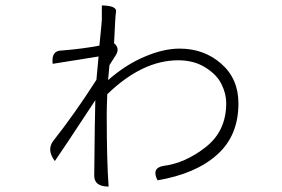

<svg xmlns="http://www.w3.org/2000/svg" viewBox="-20 -657 1040 707"><path d="M373 -237Q373 -61 380 30Q327 30 327 -10Q329 -223 331 -288Q204 -95 182 -64Q151 -105 176 -138Q255 -238 335 -363L343 -449L174 -422Q168 -471 207 -471Q283 -477 346 -489Q355 -577 355 -585V-637Q413 -636 407 -612Q405 -606 400 -498Q422 -479 407 -455L383 -417L378 -362Q443 -419 512 -448Q582 -478 641 -478Q732 -478 795 -422Q858 -367 858 -276Q858 -157 779 -87Q701 -17 560 7Q537 -38 581 -46Q662 -56 737 -115Q813 -174 813 -277Q813 -312 796 -346Q780 -381 737 -408Q695 -435 636 -435Q504 -435 375 -310Q373 -260 373 -237Z"/></svg>

Font: Swei Half Moon CJK SC
Style: Light
Weight: 300
Version: Version 2.071